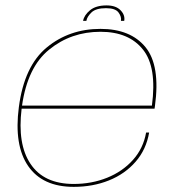

<svg xmlns="http://www.w3.org/2000/svg" viewBox="-20 -704 684 728"><path d="M259.5 4.5Q141.5 4.5 87 -74.2Q32.5 -153 51.5 -298Q72 -454 157.5 -524.2Q243 -594.5 361 -594.5Q475 -594.5 531.8 -525Q588.5 -455.5 567.5 -302Q566.5 -295 566 -292H62Q45.5 -157.5 95.5 -83Q146 -6.5 259.5 -6.5Q327.5 -6.5 386 -30Q444.5 -53.5 484 -97.5Q523.5 -141.5 534 -201.5H545.5Q534.5 -137 494.2 -90.8Q454 -44.5 393.2 -20Q332.5 4.5 259.5 4.5ZM63.5 -303.5H556Q575.5 -449 522.5 -515.5Q469 -583.5 361 -583.5Q249.5 -583.5 166.5 -516Q84.5 -450 63.5 -303.5ZM384 -683.5Q419.5 -683.5 437.2 -665Q455 -646.5 451 -625H438.5Q441.5 -640 429.5 -656.5Q417.5 -673 382 -673Q343.5 -673 326.8 -656.8Q310 -640.5 307.5 -625H295Q299 -646.5 321.2 -665Q343.5 -683.5 384 -683.5Z"/></svg>

Font: Anybody ExtraExpanded Thin
Style: Italic
Weight: 100
Width: 8
Italic angle: -10°
Designer: Tyler Finck
Foundry: Etcetera Type Company
Version: Version 1.010; ttfautohint (v1.8.3) -l 8 -r 50 -G 200 -x 14 